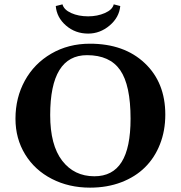

<svg xmlns="http://www.w3.org/2000/svg" viewBox="-20 -861 839 891"><path d="M383.8 -605C454.4 -605 505.8 -581.8 537.8 -535.4C569.9 -489 585.9 -413.9 585.9 -310.1C585.9 -220.2 572.1 -153.2 544.4 -109.1C516.8 -65 474.6 -43 418 -43C355.5 -43 305.7 -67.1 268.6 -115.2C231.4 -163.4 212.9 -234 212.9 -327.1C212.9 -512.4 269.9 -605 383.8 -605ZM747.1 -329.1C747.1 -428.4 715.3 -508.1 651.6 -568.1C588 -628.2 503.1 -658.2 397 -658.2C330.6 -658.2 270.9 -642.8 218 -612.1C165.1 -581.3 124.2 -539.5 95.2 -486.6C66.2 -433.7 51.8 -374.8 51.8 -310.1C51.8 -248.5 66.7 -193.4 96.7 -144.5C126.6 -95.7 168 -57.8 220.7 -30.8C273.4 -3.7 332.5 9.8 397.9 9.8C450.7 9.8 498.9 1.5 542.5 -15.1C586.1 -31.7 622.9 -54.9 652.8 -84.5C682.8 -114.1 706 -149.8 722.4 -191.7C738.9 -233.5 747.1 -279.3 747.1 -329.1ZM538.1 -833 507.8 -840.8C503.9 -824.2 490.2 -810.8 466.8 -800.5C443.4 -790.3 417.5 -785.2 389.2 -785.2C359.2 -785.2 332.9 -790.3 310.3 -800.5C287.7 -810.8 274.3 -824.2 270 -840.8L238.8 -833C241.7 -797.5 257.6 -767.3 286.4 -742.4C315.2 -717.5 349.4 -705.1 389.2 -705.1C425.9 -705.1 459.1 -717.6 488.8 -742.7C518.4 -767.7 534.8 -797.9 538.1 -833Z"/></svg>

Font: Linux Biolinum G
Style: Bold
Weight: 700
Designer: Philipp H. Poll
Foundry: Philipp H. Poll
Version: Version 1.1.0